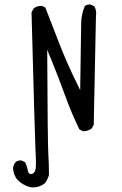

<svg xmlns="http://www.w3.org/2000/svg" viewBox="-20 -713 540 850"><path d="M125 116.7Q156.7 116.7 179.2 97.7Q191.4 80.6 196.8 61.5Q196.8 12.2 193.8 -34.2Q190.9 -80.6 189 -492.2L205.1 -453.6Q238.3 -373 266.8 -293.7Q295.4 -214.4 331.5 -140.1L347.2 -132.3Q348.6 -132.3 350.1 -132.3Q370.6 -132.3 386.7 -145L395 -161.1L404.8 -641.6Q405.8 -647.5 405.8 -653.3Q405.8 -670.9 397.5 -685.1L381.3 -692.9Q379.4 -693.4 377.9 -693.4Q376.5 -693.4 374.3 -693.1Q372.1 -692.9 369.4 -692.4Q366.7 -691.9 364.3 -690.9Q359.4 -689.5 355.5 -686Q341.3 -653.3 339.4 -614.7L335 -314L319.8 -345.2Q278.3 -429.2 244.9 -514.2Q211.4 -599.1 180.7 -679.7L165.5 -687Q164.1 -687 162.6 -687Q142.6 -687 127.9 -674.3L119.6 -658.2Q134.3 -107.4 136.7 -58.8Q139.2 -10.3 139.2 7.1Q139.2 24.4 138.4 29.3Q137.7 34.2 137 37.1Q136.2 40 135.3 43Q131.8 52.2 124 56.2Q120.6 57.6 117.2 57.6Q112.3 57.6 108.4 54.2Q103.5 48.8 101.6 35.4Q99.6 22 91.3 5.4L75.7 -2.4Q73.7 -2.9 72.3 -2.9Q58.1 -2.9 48.8 4.9Q39.6 16.1 37.6 31.2Q39.6 59.6 55.2 80.6Q82.5 109.4 120.1 116.7Q122.6 116.7 125 116.7Z"/></svg>

Font: NaikaiFont
Style: Light
Weight: 300
Version: Version 1.89